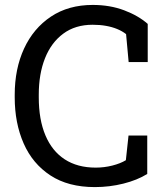

<svg xmlns="http://www.w3.org/2000/svg" viewBox="-20 -741 670 771"><path d="M360.8 10.3Q253.9 10.3 182.4 -36.6Q110.8 -83.5 75 -165Q39.1 -246.6 39.1 -350.1V-360.4Q39.1 -464.8 76.7 -546.1Q114.3 -627.4 184.6 -674.3Q254.9 -721.2 352.5 -721.2Q421.4 -721.2 478.5 -699.7Q535.6 -678.2 573.2 -645V-491.7H496.6L486.3 -604Q470.7 -616.2 450.4 -624.5Q430.2 -632.8 405.5 -637.2Q380.9 -641.6 352.1 -641.6Q282.2 -641.6 233.9 -605.7Q185.5 -569.8 160.6 -506.8Q135.7 -443.8 135.7 -361.3V-350.1Q135.7 -260.7 162.4 -197.5Q189 -134.3 240 -101.1Q291 -67.9 364.3 -67.9Q398.4 -67.9 431.2 -76.2Q463.9 -84.5 485.4 -97.7L496.1 -196.8H571.3V-42.5Q531.2 -17.6 475.6 -3.7Q419.9 10.3 360.8 10.3Z"/></svg>

Font: Roboto Slab LO
Style: Regular
Weight: 400
Designer: Google
Version: Version 2.000